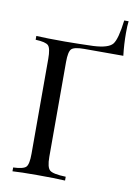

<svg xmlns="http://www.w3.org/2000/svg" viewBox="-94 -927 712 989"><g transform="rotate(10 261.5 -432.5)"><path d="M494 -803Q494 -745 501 -685H297Q244 -685 230 -670.5Q216 -656 216 -602V-106Q216 -51 233.5 -36.5Q251 -22 317 -20V0Q264 -3 170 -3Q84 -3 42 0V-20Q95 -22 109 -36.5Q123 -51 123 -106V-602Q123 -657 109 -671.5Q95 -686 42 -688V-708Q94 -705 192 -705Q230 -705 265 -706Q337 -708 340 -708Q419 -712 440.5 -739Q462 -766 474 -865H497Q494 -842 494 -803Z"/></g></svg>

Font: Playfair Display
Style: Regular
Weight: 400
Designer: Claus Eggers S?rensen
Foundry: Claus Eggers S?rensen
Version: Version 1.003